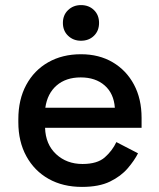

<svg xmlns="http://www.w3.org/2000/svg" viewBox="-20 -720 624 754"><path d="M302 14Q227 14 171 -17.5Q115 -49 83.5 -106.5Q52 -164 52 -240V-252Q52 -329 83 -386.5Q114 -444 169.5 -475.5Q225 -507 298 -507Q369 -507 422.5 -475.5Q476 -444 506 -388Q536 -332 536 -257V-218H157Q159 -153 200.5 -114.5Q242 -76 304 -76Q362 -76 391.5 -102Q421 -128 437 -162L522 -118Q508 -90 481.5 -59Q455 -28 412 -7Q369 14 302 14ZM158 -297H431Q427 -353 391 -384.5Q355 -416 297 -416Q239 -416 202.5 -384.5Q166 -353 158 -297ZM298 -560Q268 -560 247.5 -579.5Q227 -599 227 -630Q227 -661 247.5 -680.5Q268 -700 298 -700Q329 -700 349 -680.5Q369 -661 369 -630Q369 -599 349 -579.5Q329 -560 298 -560Z"/></svg>

Font: Space Grotesk Light Medium
Style: Regular
Weight: 500
Version: Version 2.000